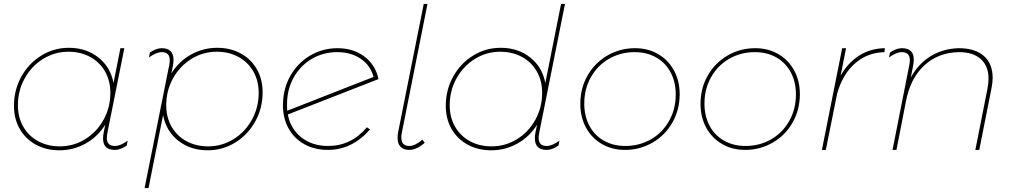

<svg xmlns="http://www.w3.org/2000/svg" viewBox="-20 -762 5143 976"><path d="M51 -224Q51 -305 88.5 -372.5Q126 -440 190 -479.5Q254 -519 330 -519Q418 -519 480 -470Q542 -421 557 -340L592 -517H612L526 -87Q523 -72 523 -61Q523 -20 564 -20Q592 -20 629 -47L624 -22Q592 0 564 0Q504 0 504 -57Q504 -72 507 -88L515 -128Q476 -66 414.5 -32Q353 2 282 2Q215 2 162.5 -26.5Q110 -55 80.5 -106.5Q51 -158 51 -224ZM541 -290Q541 -351 514 -398.5Q487 -446 438.5 -472.5Q390 -499 328 -499Q258 -499 199 -462.5Q140 -426 105.5 -363.5Q71 -301 71 -227Q71 -166 98 -118.5Q125 -71 173.5 -44.5Q222 -18 284 -18Q354 -18 413 -54.5Q472 -91 506.5 -153.5Q541 -216 541 -290Z M840 -430Q843 -445 843 -456Q843 -497 802 -497Q775 -497 737 -470L742 -495Q774 -517 802 -517Q862 -517 862 -458Q862 -445 859 -428L851 -389Q890 -451 951.5 -485Q1013 -519 1084 -519Q1151 -519 1203.5 -490.5Q1256 -462 1285.5 -410.5Q1315 -359 1315 -293Q1315 -212 1277.5 -144.5Q1240 -77 1176 -37.5Q1112 2 1036 2Q948 2 886 -47Q824 -96 809 -177L735 194H715ZM1038 -18Q1108 -18 1167 -54.5Q1226 -91 1260.5 -153.5Q1295 -216 1295 -290Q1295 -351 1268 -398.5Q1241 -446 1192.5 -472.5Q1144 -499 1082 -499Q1012 -499 953 -462.5Q894 -426 859.5 -363.5Q825 -301 825 -227Q825 -166 852 -118.5Q879 -71 927.5 -44.5Q976 -18 1038 -18Z M1845 -115 1861 -104Q1770 0 1647 0Q1579 0 1527 -29Q1475 -58 1446.5 -110Q1418 -162 1418 -229Q1418 -240 1420 -260Q1427 -333 1465 -391.5Q1503 -450 1563.5 -483.5Q1624 -517 1695 -517Q1776 -517 1832.5 -474.5Q1889 -432 1904 -360L1443 -180Q1457 -107 1512 -63.5Q1567 -20 1648 -20Q1765 -20 1845 -115ZM1439 -228Q1439 -209 1440 -199L1879 -371Q1863 -430 1813.5 -463.5Q1764 -497 1694 -497Q1627 -497 1571.5 -466.5Q1516 -436 1481 -381.5Q1446 -327 1440 -258Q1439 -248 1439 -228Z M2153 -742 2023 -89Q2020 -74 2020 -63Q2020 -20 2061 -20Q2090 -20 2127 -52L2139 -36Q2097 0 2061 0Q2032 0 2016.5 -15.5Q2001 -31 2001 -61Q2001 -75 2004 -91L2134 -742Z M2721 -87Q2718 -72 2718 -61Q2718 -20 2759 -20Q2786 -20 2824 -47L2819 -22Q2787 0 2759 0Q2699 0 2699 -59Q2699 -73 2702 -89L2710 -128Q2671 -66 2609.5 -32Q2548 2 2477 2Q2410 2 2357.5 -26.5Q2305 -55 2275.5 -106.5Q2246 -158 2246 -224Q2246 -305 2283.5 -372.5Q2321 -440 2385 -479.5Q2449 -519 2525 -519Q2613 -519 2675 -470Q2737 -421 2752 -340L2832 -742H2852ZM2523 -499Q2453 -499 2394 -462.5Q2335 -426 2300.5 -363.5Q2266 -301 2266 -227Q2266 -166 2293 -118.5Q2320 -71 2368.5 -44.5Q2417 -18 2479 -18Q2549 -18 2608 -54.5Q2667 -91 2701.5 -153.5Q2736 -216 2736 -290Q2736 -351 2709 -398.5Q2682 -446 2633.5 -472.5Q2585 -499 2523 -499Z M3435 -284Q3435 -204 3398 -139Q3361 -74 3297 -37Q3233 0 3157 0Q3091 0 3039.5 -30Q2988 -60 2959 -113Q2930 -166 2930 -234Q2930 -314 2967 -378.5Q3004 -443 3068 -480Q3132 -517 3208 -517Q3274 -517 3325.5 -487Q3377 -457 3406 -404Q3435 -351 3435 -284ZM2950 -235Q2950 -172 2976 -123Q3002 -74 3049.5 -47Q3097 -20 3159 -20Q3230 -20 3288.5 -53.5Q3347 -87 3381 -147Q3415 -207 3415 -283Q3415 -345 3389 -394Q3363 -443 3315.5 -470Q3268 -497 3206 -497Q3135 -497 3076.5 -463.5Q3018 -430 2984 -370Q2950 -310 2950 -235Z M4046 -284Q4046 -204 4009 -139Q3972 -74 3908 -37Q3844 0 3768 0Q3702 0 3650.5 -30Q3599 -60 3570 -113Q3541 -166 3541 -234Q3541 -314 3578 -378.5Q3615 -443 3679 -480Q3743 -517 3819 -517Q3885 -517 3936.5 -487Q3988 -457 4017 -404Q4046 -351 4046 -284ZM3561 -235Q3561 -172 3587 -123Q3613 -74 3660.5 -47Q3708 -20 3770 -20Q3841 -20 3899.5 -53.5Q3958 -87 3992 -147Q4026 -207 4026 -283Q4026 -345 4000 -394Q3974 -443 3926.5 -470Q3879 -497 3817 -497Q3746 -497 3687.5 -463.5Q3629 -430 3595 -370Q3561 -310 3561 -235Z M4478 -517 4476 -497Q4389 -495 4325.5 -439Q4262 -383 4235 -284L4178 0H4158L4261 -517H4281L4253 -377Q4290 -443 4347.5 -479.5Q4405 -516 4478 -517Z M4602 -430Q4605 -445 4605 -456Q4605 -497 4564 -497Q4537 -497 4499 -470L4504 -495Q4536 -517 4564 -517Q4625 -517 4625 -460Q4625 -447 4622 -430L4610 -368Q4648 -438 4711 -476.5Q4774 -515 4854 -517Q4937 -517 4981.5 -477.5Q5026 -438 5026 -366Q5026 -342 5020 -313L4958 0H4938L5000 -313Q5005 -341 5005 -362Q5005 -426 4966 -461.5Q4927 -497 4854 -497Q4749 -495 4678 -429Q4607 -363 4585 -246L4537 0H4517Z"/></svg>

Font: TypoPRO Montserrat Alternates
Style: Italic
Weight: 250
Italic angle: -11.3°
Designer: Julieta Ulanovsky
Foundry: Julieta Ulanovsky
Version: Version 6.001